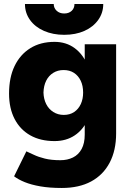

<svg xmlns="http://www.w3.org/2000/svg" viewBox="-20 -720 648 954"><path d="M287 214Q226 214 180.5 206Q135 198 103 185Q71 172 50 156L111 32Q127 39 149 49.5Q171 60 203 68Q235 76 280 76Q315 76 342.5 62.5Q370 49 385.5 20.5Q401 -8 401 -51V-500H557V-57Q557 27 525 88Q493 149 433 181.5Q373 214 287 214ZM251 -19Q181 -19 130.5 -47.5Q80 -76 52.5 -129Q25 -182 25 -255Q25 -335 52.5 -392Q80 -449 130.5 -480.5Q181 -512 251 -512Q309 -512 351.5 -480.5Q394 -449 417 -391Q440 -333 440 -252Q440 -180 417 -128Q394 -76 351.5 -47.5Q309 -19 251 -19ZM297 -149Q327 -149 348.5 -163.5Q370 -178 381.5 -203Q393 -228 393 -260Q393 -294 381 -319Q369 -344 347.5 -358Q326 -372 296 -372Q267 -372 244.5 -358Q222 -344 209.5 -319Q197 -294 196 -260Q197 -228 209.5 -203Q222 -178 245 -163.5Q268 -149 297 -149ZM299 -547Q243 -547 198.5 -566.5Q154 -586 129 -621Q104 -656 104 -700H247Q247 -680 261.5 -666.5Q276 -653 299 -653Q322 -653 336 -666Q350 -679 350 -700H493Q493 -656 468 -621Q443 -586 399.5 -566.5Q356 -547 299 -547Z"/></svg>

Font: Figtree Light ExtraBold
Style: Regular
Weight: 800
Version: Version 2.001;gftools[0.9.30]